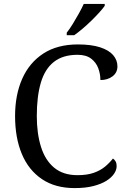

<svg xmlns="http://www.w3.org/2000/svg" viewBox="-20 -951 654 981"><path d="M361 10Q262 10 194 -36Q126 -82 91.5 -164.5Q57 -247 57 -358Q57 -466 93.5 -548.5Q130 -631 201.5 -677.5Q273 -724 378 -724Q446 -724 491 -709.5Q536 -695 558 -669.5Q580 -644 580 -612Q580 -580 555 -561Q530 -542 493 -542Q493 -573 482 -602.5Q471 -632 445.5 -651.5Q420 -671 376 -671Q301 -671 255 -634.5Q209 -598 188.5 -528Q168 -458 168 -358Q168 -269 189.5 -200.5Q211 -132 257 -94Q303 -56 376 -56Q425 -56 459 -68Q493 -80 516.5 -99.5Q540 -119 557 -141Q565 -136 570.5 -126.5Q576 -117 576 -102Q576 -83 563 -63.5Q550 -44 524 -27.5Q498 -11 457.5 -0.5Q417 10 361 10ZM321 -784Q336 -803 352 -829Q368 -855 383 -882Q398 -909 408 -931H515V-921Q506 -908 488 -888Q470 -868 447.5 -846Q425 -824 402 -804.5Q379 -785 359 -771H321Z"/></svg>

Font: Noto Serif Lao
Style: Regular
Weight: 400
Designer: Monotype Design Team
Foundry: Monotype Imaging Inc.
Version: Version 2.003